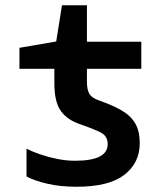

<svg xmlns="http://www.w3.org/2000/svg" viewBox="-20 -701 640 731"><path d="M272 10Q209 10 160 -1.5Q111 -13 81 -29V-135Q102 -124 132.5 -113.5Q163 -103 197.5 -96Q232 -89 265 -89Q329 -89 359.5 -105Q390 -121 390 -152Q390 -183 363.5 -196.5Q337 -210 285 -228Q237 -244 212 -278Q187 -312 187 -384V-439H54V-519L194 -543L216 -681H311V-542H518V-439H311V-390Q311 -359 320.5 -343.5Q330 -328 356 -319Q407 -301 441.5 -281.5Q476 -262 494 -232.5Q512 -203 512 -155Q512 -81 453.5 -35.5Q395 10 272 10Z"/></svg>

Font: Noto Sans Mono SemiBold
Style: Regular
Weight: 600
Designer: Monotype Design Team
Foundry: Monotype Imaging Inc.
Version: Version 2.014; ttfautohint (v1.8.4.7-5d5b)